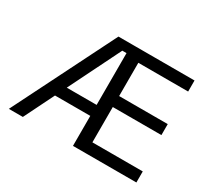

<svg xmlns="http://www.w3.org/2000/svg" viewBox="-129 -842 1131 1045"><g transform="rotate(30 437.0 -319.5)"><path d="M23.5 0 343.5 -639H440.5V-583H400L111.5 0ZM173 -188.5V-257.5H455.5V-188.5ZM451 0V-69.5H825V0ZM426.5 0V-639H508.5V0ZM473.5 -291.5V-360.5H814V-291.5ZM450.5 -569.5V-639H821.5V-569.5Z"/></g></svg>

Font: Anek Latin Medium
Style: Regular
Weight: 400
Version: Version 1.003